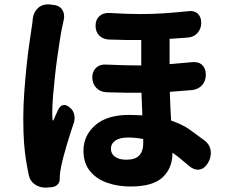

<svg xmlns="http://www.w3.org/2000/svg" viewBox="-20 -804 1040 874"><path d="M217 -782Q249 -781 263 -760Q277 -739 269 -708Q268 -703 266 -694Q264 -685 263 -681Q259 -663 253.5 -628Q248 -593 241.5 -548Q235 -503 230 -456Q225 -409 221.5 -367Q218 -325 218 -296Q218 -288 218 -279.5Q218 -271 219 -261Q219 -256 221 -255.5Q223 -255 225 -260Q229 -269 235 -283.5Q241 -298 245 -305Q253 -322 267 -325.5Q281 -329 297 -315Q312 -304 317 -285.5Q322 -267 317 -248Q298 -192 282.5 -139.5Q267 -87 258 -45Q256 -35 254 -20.5Q252 -6 252 2V8Q253 24 243 35Q233 46 216 48L190 50Q162 51 139.5 36Q117 21 111 -7Q104 -41 98.5 -74.5Q93 -108 89.5 -153Q86 -198 86 -266Q86 -323 90.5 -384.5Q95 -446 101 -504Q107 -562 114 -609Q121 -656 125 -684Q127 -693 128 -704.5Q129 -716 129 -718Q133 -750 153.5 -768Q174 -786 206 -784ZM632 -171Q599 -178 564 -178Q525 -178 505 -164Q485 -150 485 -127Q485 -103 504 -90Q523 -77 555 -77Q596 -77 614 -96.5Q632 -116 632 -150ZM415 -687Q415 -714 432 -730Q449 -746 477 -745Q559 -740 617.5 -740Q676 -740 727 -743.5Q778 -747 836 -753Q863 -757 879.5 -742.5Q896 -728 896 -700Q896 -673 879 -654Q862 -635 835 -633L752 -627V-512L854 -521Q883 -524 900 -508.5Q917 -493 917 -464Q917 -436 900 -416.5Q883 -397 854 -394L753 -386Q754 -351 755.5 -318Q757 -285 759 -255Q810 -238 843.5 -214Q877 -190 909 -166Q935 -147 939 -118Q943 -89 926 -61Q910 -35 886.5 -32Q863 -29 839 -50Q820 -66 802 -81Q784 -96 765 -109V-107Q765 -39 720.5 3Q676 45 574 45Q515 45 466.5 27.5Q418 10 389 -26Q360 -62 360 -118Q360 -187 413.5 -234Q467 -281 569 -281L628 -279L624 -382Q554 -381 464 -384Q436 -386 418.5 -404Q401 -422 400 -451Q400 -479 417.5 -495.5Q435 -512 463 -510Q553 -506 623 -506V-622Q561 -621 477 -624Q449 -625 432 -642Q415 -659 415 -687Z"/></svg>

Font: Chiron GoRound TC EB
Style: Regular
Weight: 700
Designer: Ryoko NISHIZUKA 西塚涼子 (kana, bopomofo & ideographs); Paul D. Hunt (Latin, Greek & Cyrillic); Sandoll Communications 산돌커뮤니
Foundry: Adobe
Version: Version 1.000;hotconv 1.1.1;makeotfexe 2.6.0